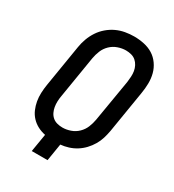

<svg xmlns="http://www.w3.org/2000/svg" viewBox="-180 -846 859 948"><g transform="rotate(30 250.0 -371.5)"><path d="M149 0 166 -102Q142 -107 122 -117.5Q102 -128 86.5 -144.5Q71 -161 62 -182Q53 -203 49 -225.5Q45 -248 46 -272.5Q47 -297 51 -321L90 -559Q94 -584 103 -608.5Q112 -633 126.5 -655Q141 -677 161.5 -694.5Q182 -712 205.5 -723Q229 -734 254.5 -738.5Q280 -743 305 -743Q334 -743 362 -737Q390 -731 412.5 -717Q435 -703 451 -680.5Q467 -658 474 -631.5Q481 -605 480.5 -576Q480 -547 475 -518L436 -280Q432 -258 425.5 -236.5Q419 -215 407 -194.5Q395 -174 378.5 -156.5Q362 -139 342 -126.5Q322 -114 299.5 -107Q277 -100 255 -98L239 0ZM222 -176Q244 -176 267 -184Q290 -192 307.5 -209Q325 -226 334 -248Q343 -270 347 -293L387 -531Q389 -547 390 -563Q391 -579 388.5 -594Q386 -609 379 -622.5Q372 -636 361 -645.5Q350 -655 335 -659Q320 -663 304 -663Q282 -663 259 -655Q236 -647 218.5 -630Q201 -613 192 -591Q183 -569 179 -546L140 -308Q137 -292 136.5 -276Q136 -260 138.5 -245Q141 -230 147.5 -216.5Q154 -203 165 -193.5Q176 -184 191 -180Q206 -176 222 -176Z"/></g></svg>

Font: Iosevka Medium Oblique
Style: Regular
Weight: 500
Italic angle: -9°
Monospace: yes
Designer: Belleve Invis
Foundry: Belleve Invis
Version: Version 32.5.0; ttfautohint (v1.8.4)